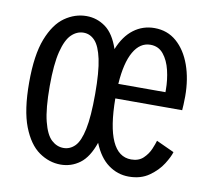

<svg xmlns="http://www.w3.org/2000/svg" viewBox="-64 -583 728 666"><g transform="rotate(10 300.0 -250.5)"><path d="M189.5 11Q149 11 113.2 -14Q77.5 -39 55.2 -96.2Q33 -153.5 33 -251Q33 -348 55.2 -405Q77.5 -462 113.2 -487Q149 -512 189.5 -512Q226.5 -512 256.8 -490Q287 -468 304.5 -416Q323.5 -463.5 355.8 -487.8Q388 -512 429 -512Q474.5 -512 507 -483.8Q539.5 -455.5 557 -406.8Q574.5 -358 574.5 -297Q574.5 -280.5 573.8 -268.5Q573 -256.5 572.5 -248H337Q338.5 -49 427.5 -49Q454 -49 470 -64.2Q486 -79.5 494 -98.5Q502 -117.5 505 -128.5L568 -99.5Q563.5 -83 547 -56.8Q530.5 -30.5 501.2 -9.8Q472 11 429.5 11Q390 11 357.5 -12.8Q325 -36.5 305 -86Q287 -33.5 257 -11.2Q227 11 189.5 11ZM189.5 -47.5Q212.5 -47.5 229.8 -65Q247 -82.5 256.2 -126.8Q265.5 -171 265.5 -251Q265.5 -329 256 -373Q246.5 -417 229.5 -435.2Q212.5 -453.5 189.5 -453.5Q166 -453.5 147 -435.2Q128 -417 116.8 -372.8Q105.5 -328.5 105.5 -251Q105.5 -171 116.8 -126.8Q128 -82.5 147 -65Q166 -47.5 189.5 -47.5ZM338.5 -299.5H504.5V-307Q504.5 -343 496.5 -376.2Q488.5 -409.5 471 -431Q453.5 -452.5 425 -452.5Q388.5 -452.5 366 -413.5Q343.5 -374.5 338.5 -299.5Z"/></g></svg>

Font: Trispace Condensed Light
Style: Regular
Weight: 300
Width: 3
Designer: Tyler Finck
Foundry: Etcetera Type Company
Version: Version 1.210; ttfautohint (v1.8.3)